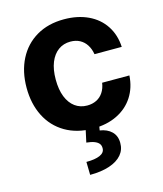

<svg xmlns="http://www.w3.org/2000/svg" viewBox="-113 -621 790 929"><g transform="rotate(-15 281.5 -157.0)"><path d="M34.8 -263.2Q34.8 -344.4 66.5 -406.4Q98.1 -468.3 156.7 -502.7Q215.4 -537.1 294.4 -537.1Q362.6 -537.1 415.2 -512.5Q467.8 -487.8 497.8 -442Q527.8 -396.2 530.8 -335.8H394.3Q390.1 -362.3 377.3 -382.5Q364.6 -402.7 344.2 -413.7Q323.9 -424.7 296.9 -424.7Q262.2 -424.7 236.2 -405.9Q210.2 -387 195.7 -351.4Q181.3 -315.8 181.3 -265.6Q181.3 -215 195.5 -179Q209.8 -143 235.8 -123.9Q261.8 -104.8 296.9 -104.8Q322.6 -104.8 343.2 -115Q363.9 -125.2 377 -145.1Q390.2 -165 394.3 -192.7H530.8Q527.2 -132.7 497.7 -86.8Q468.1 -40.9 416.3 -15.4Q364.5 10.2 295.2 10.2Q215.4 10.2 156.3 -24.4Q97.3 -59 66 -121Q34.8 -183 34.8 -263.2ZM328 -2.9 323.1 27.2Q359.9 32.6 381.8 54Q403.7 75.4 403.7 110.9Q404.2 145 382.9 170.2Q361.6 195.3 320.7 209.1Q279.7 222.9 222.9 222.9L221.6 157.7Q265.6 157.7 289.8 147Q314 136.3 314.5 114.9Q315.1 100.4 307.7 91Q300.4 81.7 285.3 75.7Q270.3 69.7 245.3 67.2L260.6 -2.9Z"/></g></svg>

Font: Pretendard GOV Variable
Style: Regular
Weight: 400
Designer: Base glyphs from Inter by Rasmus Andersson; Hangul glyphs from Noto Sans CJK(Source Han Sans) by Jang Soo-young and Kang
Foundry: Kil Hyung-jin
Version: Version 1.307;Glyphs 3.2 (3192)